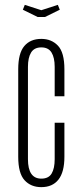

<svg xmlns="http://www.w3.org/2000/svg" viewBox="-20 -760 340 790"><path d="M55 -475Q55 -541 80 -570.5Q105 -600 150 -600Q192 -600 218.5 -572Q245 -544 245 -475V-364H205V-485Q205 -523 192 -544Q179 -565 150 -565Q121 -565 108 -544Q95 -523 95 -485V-105Q95 -25 150 -25Q180 -25 192.5 -46Q205 -67 205 -105V-255H245V-115Q245 -52 220.5 -21Q196 10 150 10Q107 10 81 -18.5Q55 -47 55 -115ZM82 -740 150 -718 218 -740 226 -720 165 -690H135L74 -720Z"/></svg>

Font: Exetegue Light
Style: Regular
Weight: 300
Designer: Fábio Duarte Martins
Foundry: Fábio Duarte Martins
Version: Version 0.001